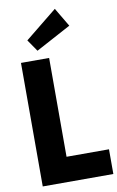

<svg xmlns="http://www.w3.org/2000/svg" viewBox="-109 -1090 702 1148"><g transform="rotate(-10 242.0 -516.5)"><path d="M54.1 0V-750H225V-150H482.7V0ZM309.5 -1033.2 377.3 -919.1 164.1 -804.5 115 -875.9Z"/></g></svg>

Font: Spartan ExtBd
Style: Regular
Weight: 800
Designer: Matt Bailey, Mirko Velimirovic
Foundry: Matt Bailey
Version: Version 1.005